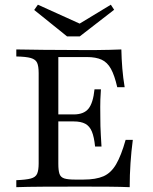

<svg xmlns="http://www.w3.org/2000/svg" viewBox="-20 -776 635 796"><path d="M47.6 0V-29Q87.9 -30.6 107.7 -35.9Q127.4 -41.1 133.9 -55.6Q140.3 -70.2 140.3 -98.4V-472.6Q140.3 -501.6 133.9 -515.7Q127.4 -529.8 107.7 -535.5Q87.9 -541.1 47.6 -541.9V-571Q89.5 -570.2 158.5 -569.4Q227.4 -568.5 318.5 -568.5Q348.4 -568.5 377.4 -568.5Q406.5 -568.5 433.9 -569.4Q461.3 -570.2 483.1 -571Q483.9 -531.5 487.1 -492.3Q490.3 -453.2 496.8 -414.5H466.1Q454.8 -463.7 439.9 -490.7Q425 -517.7 401.2 -528.6Q377.4 -539.5 340.3 -539.5H221.8V-96.8Q221.8 -69.4 226.6 -55.2Q231.5 -41.1 246.4 -36.3Q261.3 -31.5 291.1 -31.5H325.8Q377.4 -31.5 408.9 -45.2Q440.3 -58.9 461.3 -94.8Q482.3 -130.6 500.8 -196H530.6Q524.2 -147.6 521 -99.2Q517.7 -50.8 517.7 0Q480.6 -1.6 431.9 -2Q383.1 -2.4 318.5 -2.4Q227.4 -2.4 158.9 -2Q90.3 -1.6 47.6 0ZM196 -272.6V-301.6H338.7V-272.6ZM374.2 -168.5Q370.2 -208.1 360.9 -230.6Q351.6 -253.2 333.5 -262.9Q315.3 -272.6 285.5 -272.6V-301.6Q327.4 -301.6 346.8 -325.4Q366.1 -349.2 371.8 -405.6H398.4Q395.2 -358.1 395.6 -333.1Q396 -308.1 396 -287.1Q396 -269.4 396.4 -252.8Q396.8 -236.3 398 -216.1Q399.2 -196 400.8 -168.5ZM439.5 -756.5 453.2 -735.5 310.5 -625H258.1L121.8 -734.7L137.1 -756.5L331.5 -668.5H294.4Z"/></svg>

Font: Playfair
Style: Regular
Weight: 400
Designer: Claus Eggers Sørensen
Foundry: Claus Eggers Sørensen
Version: Version 2.001;gftools[0.9.30]